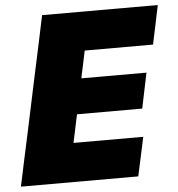

<svg xmlns="http://www.w3.org/2000/svg" viewBox="-52 -761 749 810"><g transform="rotate(-5 323.0 -356.5)"><path d="M4 0Q16 -56.5 27.2 -109.2Q38.5 -162 53.5 -231L105 -473.5Q120 -544 132 -599Q143.5 -654 156 -713H646L611.5 -548.5H322Q317 -524 311.5 -497.8Q306 -471.5 299.5 -442L298 -433H573.5L542.5 -283.5H266.5L262 -264Q256.5 -236.5 251.2 -212Q246 -187.5 241 -164.5H536.5L501 0Z"/></g></svg>

Font: Heraclito ExtraBold
Style: Italic
Weight: 800
Italic angle: -12°
Designer: Kostas Bartsokas (font) & Cristiano Sobral (main changes)
Foundry: Kostas Bartsokas (font) & Cristiano Sobral (main changes)
Version: Version 1.00;July 8, 2020;FontCreator 13.0.0.2655 64-bit